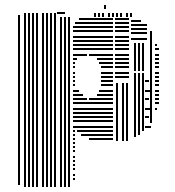

<svg xmlns="http://www.w3.org/2000/svg" viewBox="-20 -564 701 768"><path d="M60 176H52V-496H60ZM84 184H76V-496H84ZM100 184H92V-496H100ZM116 184H108V-496H116ZM132 184H124V-496H132ZM156 184H148V-496H156ZM172 184H164V-496H172ZM188 184H180V-496H188ZM204 184H196V-496H204ZM228 184H220V-496H228ZM244 184H236V-496H244ZM260 184H252V-496H260ZM280 156H272V148H280ZM280 140H272V132H280ZM280 116H272V108H280ZM280 100H272V92H280ZM280 84H272V76H280ZM280 68H272V60H280ZM280 44H272V36H280ZM280 28H272V20H280ZM280 12H272V4H280ZM280 -4H272V-12H280ZM432 -4H336V-12H432ZM280 -20H272V-28H280ZM432 -20H304V-28H432ZM280 -36H272V-44H280ZM432 -36H288V-44H432ZM432 -52H272V-60H432ZM432 -76H272V-84H432ZM432 -92H272V-100H432ZM432 -108H272V-116H432ZM432 -124H272V-132H432ZM432 -148H272V-156H432ZM328 -164H272V-172H328ZM432 -164H336V-172H432ZM312 -180H272V-188H312ZM432 -180H368V-188H432ZM296 -196H272V-204H296ZM432 -196H376V-204H432ZM280 -220H272V-228H280ZM432 -220H384V-228H432ZM280 -236H272V-244H280ZM432 -236H384V-244H432ZM280 -252H272V-260H280ZM432 -252H384V-260H432ZM280 -268H272V-276H280ZM432 -268H384V-276H432ZM280 -292H272V-300H280ZM432 -292H384V-300H432ZM280 -308H272V-316H280ZM432 -308H376V-316H432ZM288 -324H272V-332H288ZM432 -324H368V-332H432ZM328 -340H272V-348H328ZM432 -340H336V-348H432ZM432 -364H272V-372H432ZM432 -380H272V-388H432ZM432 -396H272V-404H432ZM432 -412H272V-420H432ZM432 -436H272V-444H432ZM432 -452H272V-460H432ZM432 -468H280V-476H432ZM432 -484H296V-492H432ZM452 0H444V-232H452ZM476 0H468V-232H476ZM492 0H484V-232H492ZM496 -252H440V-260H496ZM496 -268H440V-276H496ZM496 -292H440V-300H496ZM496 -308H440V-316H496ZM496 -324H440V-332H496ZM496 -340H440V-348H496ZM496 -364H440V-372H496ZM496 -380H440V-388H496ZM496 -396H440V-404H496ZM496 -412H440V-420H496ZM496 -436H440V-444H496ZM496 -452H440V-460H496ZM496 -468H440V-476H496ZM496 -484H440V-492H496ZM524 -16H516V-272H524ZM540 -24H532V-272H540ZM556 -40H548V-272H556ZM584 -52H560V-60H584ZM576 -92H560V-100H576ZM584 -124H560V-132H584ZM576 -164H560V-172H576ZM584 -196H560V-204H584ZM576 -236H560V-244H576ZM524 -280H516V-392H524ZM540 -280H532V-392H540ZM556 -280H548V-392H556ZM568 -404H504V-412H568ZM568 -428H504V-436H568ZM568 -444H504V-452H568ZM568 -460H504V-468H568ZM544 -476H504V-484H544ZM588 -72H580V-440H588ZM608 -124H600V-132H608ZM616 -148H600V-156H616ZM616 -164H600V-172H616ZM616 -180H600V-188H616ZM616 -196H600V-204H616ZM616 -220H600V-228H616ZM616 -236H600V-244H616ZM616 -252H600V-260H616ZM616 -268H600V-276H616ZM616 -292H600V-300H616ZM616 -308H600V-316H616ZM616 -324H600V-332H616ZM616 -340H600V-348H616ZM616 -364H600V-372H616ZM608 -380H600V-388H608ZM60 -496H52V-504H60ZM84 -496H76V-512H84ZM100 -496H92V-512H100ZM116 -496H108V-512H116ZM132 -496H124V-512H132ZM156 -496H148V-512H156ZM172 -496H164V-512H172ZM188 -496H180V-512H188ZM204 -496H196V-512H204ZM240 -508H208V-516H240ZM364 -496H356V-512H364ZM380 -496H372V-512H380ZM396 -496H388V-512H396ZM420 -496H412V-512H420ZM436 -496H428V-512H436ZM452 -496H444V-512H452ZM468 -496H460V-512H468ZM492 -496H484V-512H492ZM508 -496H500V-512H508ZM404 -528H396V-544H404Z"/></svg>

Font: Rubik Lines
Style: Regular
Weight: 400
Designer: Hubert and Fischer, NaN
Foundry: Hubert and Fischer, NaN
Version: Version 2.201